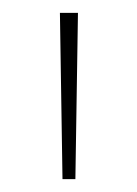

<svg xmlns="http://www.w3.org/2000/svg" viewBox="-20 -734 212 298"><path d="M101 -714 97 -456H77L73 -714Z"/></svg>

Font: Noto Sans Syriac Western Thin
Style: Regular
Weight: 100
Designer: Patrick Giasson and the Monotype Design Team
Foundry: Monotype Imaging Inc.
Version: Version 3.000; ttfautohint (v1.8.4.7-5d5b)